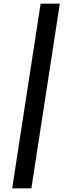

<svg xmlns="http://www.w3.org/2000/svg" viewBox="-20 -805 344 1040"><path d="M200 -785H304L150 215H46Z"/></svg>

Font: Jost* Medium
Style: Italic
Weight: 500
Italic angle: -10°
Version: Version 3.7